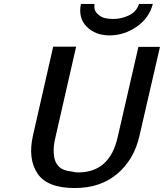

<svg xmlns="http://www.w3.org/2000/svg" viewBox="-20 -932 829 971"><path d="M389 -912H458Q453 -882 471.5 -863.5Q490 -845 510.5 -840.5Q531 -836 553 -836Q593 -836 631.5 -854Q670 -872 683 -912H753Q734 -840 670.5 -796.5Q607 -753 534 -753Q463 -753 419 -796.5Q375 -840 389 -912ZM147 -248 249 -696H365L260 -236Q249 -190 252 -157Q254 -114 276.5 -91Q299 -68 346 -64Q358 -60 375 -60Q535 -60 575 -238L680 -695H789L685 -244Q658 -125 573 -53Q488 19 358 19Q218 19 169 -55.5Q120 -130 147 -248Z"/></svg>

Font: Coval
Style: Medium Italic
Weight: 500
Foundry: Context Ltd
Version: Version 001.000